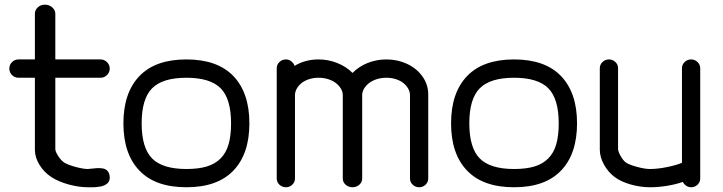

<svg xmlns="http://www.w3.org/2000/svg" viewBox="-20 -789 3047 809"><path d="M250.5 -104.2Q264.6 -95 297.5 -85.9Q330.3 -76.9 350.1 -76.9Q354.7 -76.9 367.6 -78.6Q380.4 -80.3 390.7 -80.7Q401.1 -81.1 412.7 -79.3Q424.3 -77.6 432.1 -69.8Q439.9 -62 441.9 -48.3Q443.4 -38.1 441 -30Q438.7 -22 433.3 -17.1Q428 -12.2 420.5 -8.5Q413.1 -4.9 404.5 -3.4Q396 -2 387.2 -0.9Q378.4 0.2 370.4 0Q362.3 -0.2 355.7 0Q351.8 0 350.1 0Q312.3 0 269 -11.8Q225.8 -23.7 196 -43.2Q165.5 -63.2 146.2 -94.6Q127 -126 127 -157.5V-461.4H57.6Q42 -461.4 30.6 -472.8Q19.3 -484.1 19.3 -500Q19.3 -515.9 30.6 -527.2Q42 -538.6 57.6 -538.6H127V-730.7Q127 -746.6 139.2 -757.9Q151.4 -769.3 169.2 -769.3Q187.3 -769.3 200.2 -757.9Q213.1 -746.6 213.1 -730.7V-538.6H403.8Q419.4 -538.6 430.9 -527.1Q442.4 -515.6 442.4 -500Q442.4 -484.4 430.9 -472.9Q419.4 -461.4 403.8 -461.4H213.1V-160.4Q213.1 -150.6 225.1 -131.8Q237.1 -113 250.5 -104.2Z M765.4 -76.9Q815.9 -76.9 851 -87.4Q886 -97.9 909.2 -121.1Q932.4 -144.3 943 -180.5Q953.6 -216.8 953.6 -269.3Q953.6 -372.8 909.7 -417.1Q865.7 -461.4 765.4 -461.4Q665 -461.4 621 -417.1Q576.9 -372.8 576.9 -269.3Q576.9 -165.8 621 -121.3Q665 -76.9 765.4 -76.9ZM963.5 -70.3Q896.2 0 765.4 0Q634.5 0 567.3 -70.3Q500 -140.6 500 -269.3Q500 -397.9 567.3 -468.3Q634.5 -538.6 765.4 -538.6Q896.2 -538.6 963.5 -468.3Q1030.8 -397.9 1030.8 -269.3Q1030.8 -140.6 963.5 -70.3Z M1784.4 -36.9Q1784.4 -21.7 1773.2 -10.9Q1762 0 1746.1 0Q1730.2 0 1718.9 -10.9Q1707.5 -21.7 1707.5 -36.6V-388.2Q1707.5 -401.6 1700.4 -414.7Q1693.4 -427.7 1680.9 -438.1Q1668.5 -448.5 1649.4 -455Q1630.4 -461.4 1608.2 -461.4Q1585.7 -461.4 1566.3 -455Q1546.9 -448.5 1533.9 -438.1Q1521 -427.7 1513.5 -414.7Q1506.1 -401.6 1506.1 -388.2V-36.6Q1506.1 -21.5 1494.1 -10.7Q1482.2 0 1465.3 0Q1448.5 0 1436.4 -10.7Q1424.3 -21.5 1424.3 -36.6V-388.2Q1424.3 -401.6 1416.9 -414.7Q1409.4 -427.7 1396.5 -438.1Q1383.5 -448.5 1364.1 -455Q1344.7 -461.4 1322.3 -461.4Q1300 -461.4 1281 -455Q1262 -448.5 1249.5 -438.1Q1237.1 -427.7 1230 -414.7Q1222.9 -401.6 1222.9 -388.2V-36.6Q1222.9 -21.5 1211.5 -10.7Q1200.2 0 1184.6 0Q1168.7 0 1157.3 -10.9Q1146 -21.7 1146 -36.9V-501.5Q1146 -516.6 1157.3 -527.6Q1168.7 -538.6 1184.6 -538.6Q1197.3 -538.6 1207.4 -530.8Q1217.5 -522.9 1221.2 -511.5Q1265.9 -538.6 1322.3 -538.6Q1363.8 -538.6 1401.6 -523.3Q1439.5 -508.1 1465.3 -481.7Q1491.5 -508.5 1528.9 -523.6Q1566.4 -538.6 1608.2 -538.6Q1654.8 -538.6 1695.1 -519.9Q1735.4 -501.2 1759.9 -467Q1784.4 -432.9 1784.4 -390.9Z M2146 -76.9Q2196.5 -76.9 2231.6 -87.4Q2266.6 -97.9 2289.8 -121.1Q2313 -144.3 2323.6 -180.5Q2334.2 -216.8 2334.2 -269.3Q2334.2 -372.8 2290.3 -417.1Q2246.3 -461.4 2146 -461.4Q2045.7 -461.4 2001.6 -417.1Q1957.5 -372.8 1957.5 -269.3Q1957.5 -165.8 2001.6 -121.3Q2045.7 -76.9 2146 -76.9ZM2344.1 -70.3Q2276.9 0 2146 0Q2015.1 0 1947.9 -70.3Q1880.6 -140.6 1880.6 -269.3Q1880.6 -397.9 1947.9 -468.3Q2015.1 -538.6 2146 -538.6Q2276.9 -538.6 2344.1 -468.3Q2411.4 -397.9 2411.4 -269.3Q2411.4 -140.6 2344.1 -70.3Z M2507.3 -501.5Q2507.3 -516.6 2518.7 -527.6Q2530 -538.6 2545.9 -538.6Q2561.5 -538.6 2572.9 -527.8Q2584.2 -517.1 2584.2 -502V-161.1Q2584.2 -151.4 2594.7 -132.3Q2605.2 -113.3 2616.9 -104.5Q2630.1 -95.2 2663.3 -86.1Q2696.5 -76.9 2719 -76.9Q2750 -76.9 2789.7 -84.8Q2829.3 -92.8 2853.5 -103V-502Q2853.5 -516.8 2864.9 -527.7Q2876.2 -538.6 2892.1 -538.6Q2907.7 -538.6 2919.1 -527.6Q2930.4 -516.6 2930.4 -501.5V-79.8V-76.9V-36.9Q2930.4 -21.7 2919.2 -10.9Q2908 0 2892.1 0Q2880.6 0 2871.2 -6.5Q2861.8 -12.9 2857.2 -22.5Q2827.4 -12 2790.5 -6Q2753.7 0 2719 0Q2678.5 0 2637 -11.8Q2595.5 -23.7 2569.3 -43.5Q2542.2 -64 2524.8 -95.6Q2507.3 -127.2 2507.3 -158.7Z"/></svg>

Font: Tecnico
Style: Grueso
Weight: 700
Version: Version 1.3